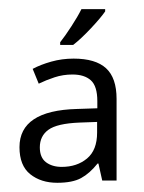

<svg xmlns="http://www.w3.org/2000/svg" viewBox="-20 -394 314 419"><path d="M140.6 -266.1Q188.5 -266.1 211.4 -245.1Q234.4 -224.1 234.4 -178.2V0H203.1L194.8 -37.1H192.9Q175.8 -15.6 157 -5.4Q138.2 4.9 105 4.9Q69.3 4.9 45.9 -13.9Q22.5 -32.7 22.5 -72.8Q22.5 -152.8 147.9 -156.2L192.4 -157.7V-173.3Q192.4 -206.1 178.2 -218.8Q164.1 -231.4 138.2 -231.4Q117.7 -231.4 99.1 -225.3Q80.6 -219.2 64.5 -211.4L51.3 -243.7Q68.4 -252.9 91.8 -259.5Q115.2 -266.1 140.6 -266.1ZM153.3 -126.5Q104.5 -124.5 85.7 -110.8Q66.9 -97.2 66.9 -72.3Q66.9 -50.3 80.3 -40Q93.8 -29.8 114.7 -29.8Q147.9 -29.8 169.9 -48.1Q191.9 -66.4 191.9 -104.5V-127.9ZM209.5 -369.1Q200.2 -355.5 178.5 -332.3Q156.7 -309.1 139.6 -295.9H111.3V-301.8Q122.1 -315.4 135.7 -336.4Q149.4 -357.4 157.7 -374H209.5Z"/></svg>

Font: NotoSansOldHungarianUI
Style: Regular
Weight: 400
Designer: Monotype Design Team
Foundry: Monotype Imaging Inc.
Version: Version 1001.000; ttfautohint (v1.8.4.7-5d5b)